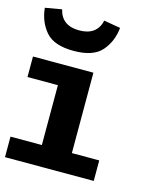

<svg xmlns="http://www.w3.org/2000/svg" viewBox="-118 -889 829 976"><g transform="rotate(15 296.5 -400.5)"><path d="M1 0V-108H166V-423H6V-531H324V-108H468V0ZM0 -786 87 -801Q106 -720 198 -720Q290 -720 309 -801L396 -786Q389 -714 345 -663Q301 -612 197.5 -612Q94 -612 50.5 -662.5Q7 -713 0 -786Z"/></g></svg>

Font: Fix15 Mono
Style: Bold
Weight: 700
Designer: Carrois Corporate & Edenspiekermann AG
Foundry: Carrois Corporate GbR & Edenspiekermann AG
Version: Version 3.206